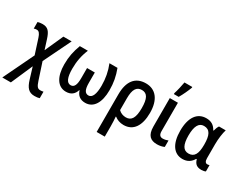

<svg xmlns="http://www.w3.org/2000/svg" viewBox="-118 -1412 2873 2275"><g transform="rotate(30 1318.5 -274.0)"><path d="M87 -547C60 -547 38 -543 21 -538V-448C33 -453 47 -455 60 -455C89 -455 107 -432 124 -380L189 -178L-12 240H105L234 -55L281 99C311 197 348 240 426 240C456 240 476 237 495 231V142C481 145 468 147 454 147C416 147 401 127 379 61L304 -167L486 -541H373L260 -290L220 -416C191 -508 161 -547 87 -547Z M1113 -541H1003C1039 -452 1056 -362 1056 -264C1056 -148 1029 -85 977 -85C928 -86 908 -128 908 -219V-359H802V-219C802 -131 783 -85 734 -85C680 -85 654 -147 654 -265C654 -366 671 -453 708 -541H598C562 -444 546 -365 546 -262C546 -96 609 10 723 10C792 10 834 -24 853 -86H857C876 -24 919 10 987 10C1101 10 1164 -95 1164 -262C1164 -364 1149 -446 1113 -541Z M1714 -271C1714 -455 1630 -551 1499 -551C1353 -551 1279 -451 1279 -275V240H1390V101C1390 52 1387 -2 1384 -31H1390C1421 -6 1463 10 1512 10C1645 10 1714 -96 1714 -271ZM1496 -459C1570 -459 1601 -401 1601 -271C1601 -141 1568 -82 1491 -82C1453 -82 1416 -96 1390 -123V-285C1390 -405 1424 -459 1496 -459Z M1847 -606H1913C1945 -660 1976 -729 1994 -777V-788H1887C1881 -748 1860 -658 1847 -620ZM1940 -541H1829V-153C1829 -31 1882 10 1969 10C2007 10 2043 2 2067 -10V-98C2048 -90 2020 -83 1995 -83C1958 -83 1940 -105 1940 -154Z M2317 10C2387 10 2431 -23 2460 -73H2468C2485 -12 2519 10 2579 10C2597 10 2625 4 2634 -2V-88C2627 -86 2615 -83 2605 -83C2582 -83 2567 -102 2567 -145V-334C2567 -412 2579 -494 2594 -541H2502C2489 -522 2478 -493 2472 -467H2466C2436 -523 2393 -551 2325 -551C2203 -551 2129 -452 2129 -269C2129 -87 2202 10 2317 10ZM2348 -82C2275 -82 2242 -142 2242 -268C2242 -391 2275 -458 2346 -458C2428 -458 2458 -395 2458 -269V-262C2458 -140 2426 -82 2348 -82Z"/></g></svg>

Font: Noto Sans UI SemiCondensed Medium
Style: Regular
Weight: 500
Width: 4
Designer: Monotype Design Team
Foundry: Monotype Imaging Inc.
Version: Version 1.901